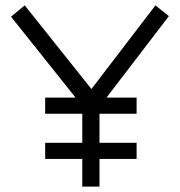

<svg xmlns="http://www.w3.org/2000/svg" viewBox="-20 -694 670 714"><path d="M286 0V-103H148V-163H286V-271H148V-331H261L21 -632L72 -674L320 -363L558 -674L608 -634L376 -331H488V-271H350V-163H488V-103H350V0Z"/></svg>

Font: Zaghawa Beria
Style: Regular
Weight: 400
Designer: Anonymous
Foundry: Designed by a volunteer who chooses to remain anonymous, in cooperation with SIL International and the Mission Protestan
Version: Version 1.001